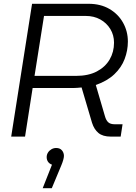

<svg xmlns="http://www.w3.org/2000/svg" viewBox="-20 -720 715 1012"><path d="M39 0 149 -700H447Q510 -700 556.5 -673Q603 -646 628.5 -600.5Q654 -555 654 -501Q654 -454 637 -409Q620 -364 582.5 -328.5Q545 -293 485 -272L533 -108Q539 -86 550.5 -75.5Q562 -65 585 -65H626L616 0H564Q522 0 499 -19Q476 -38 465 -73L410 -259Q398 -258 387 -257Q376 -256 365 -256H152L112 0ZM162 -320H380Q446 -320 490.5 -343.5Q535 -367 558 -406.5Q581 -446 581 -495Q581 -535 561.5 -567Q542 -599 508.5 -617.5Q475 -636 432 -636H212ZM205 272 254 148Q240 143 233 132.5Q226 122 226 108Q226 95 233 84Q240 73 251.5 66.5Q263 60 276 60Q296 60 306.5 72.5Q317 85 317 102Q317 110 313 124Q309 138 303 152L253 272Z"/></svg>

Font: MuseoModerno Thin Light
Style: Italic
Weight: 300
Italic angle: -9°
Version: Version 1.003